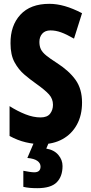

<svg xmlns="http://www.w3.org/2000/svg" viewBox="-20 -744 477 1004"><path d="M409 -208Q409 -141 382 -92Q355 -43 307 -16.5Q259 10 196 10Q157 10 114.5 0Q72 -10 30 -33V-189Q71 -163 112.5 -146.5Q154 -130 192 -130Q227 -130 242 -149.5Q257 -169 257 -196Q257 -227 236.5 -250Q216 -273 168 -307Q138 -328 107.5 -354Q77 -380 56 -418.5Q35 -457 35 -517Q34 -610 86.5 -667Q139 -724 238 -724Q277 -724 319 -712Q361 -700 409 -675L367 -542Q327 -565 299 -575Q271 -585 244 -585Q216 -585 201 -568Q186 -551 186 -525Q186 -502 194 -486Q202 -470 221.5 -454Q241 -438 277 -415Q341 -374 375 -326.5Q409 -279 409 -208ZM307 124Q307 179 276.5 209.5Q246 240 175 240Q154 240 136.5 238.5Q119 237 102 233V149Q117 152 133 154.5Q149 157 159 157Q192 157 192 127Q192 109 175 97Q158 85 123 82L158 0H236L222 33Q263 40 285 66Q307 92 307 124Z"/></svg>

Font: Noto Sans Sinhala ExtraCondensed ExtraBold
Style: Regular
Weight: 800
Width: 2
Designer: Jelle Bosma - Monotype Design Team
Foundry: Monotype Imaging Inc.
Version: Version 2.006; ttfautohint (v1.8.4.7-5d5b)